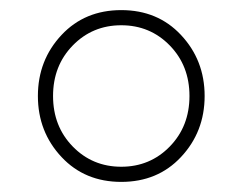

<svg xmlns="http://www.w3.org/2000/svg" viewBox="-20 -730 480 380"><path d="M102 -419Q55 -469 55 -540Q55 -611 102 -661Q148 -710 220 -710Q292 -710 338 -661Q385 -611 385 -540Q385 -469 338 -419Q292 -370 220 -370Q148 -370 102 -419ZM220 -680Q163 -680 124 -640Q85 -600 85 -540Q85 -480 124 -440Q163 -400 220 -400Q277 -400 316 -440Q355 -480 355 -540Q355 -600 316 -640Q277 -680 220 -680Z"/></svg>

Font: ClassicType
Style: Regular
Weight: 400
Version: Version 1.004